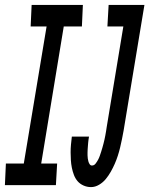

<svg xmlns="http://www.w3.org/2000/svg" viewBox="-55 -755 609 783"><path d="M316 8Q300 8 285.5 1.5Q271 -5 261.5 -16Q252 -27 246.5 -41.5Q241 -56 238 -71Q235 -86 234 -102Q233 -118 233 -134Q233 -150 234.5 -166Q236 -182 238 -198H308Q307 -192 306 -185.5Q305 -179 304.5 -172.5Q304 -166 303.5 -159.5Q303 -153 302.5 -146.5Q302 -140 302 -134Q302 -128 302 -121.5Q302 -115 303 -108.5Q304 -102 305.5 -96.5Q307 -91 310.5 -85.5Q314 -80 320 -80Q329 -80 335 -88Q341 -96 345 -103.5Q349 -111 352 -119.5Q355 -128 357.5 -136Q360 -144 362.5 -152.5Q365 -161 367 -169Q369 -177 371 -185.5Q373 -194 374.5 -202.5Q376 -211 377.5 -219.5Q379 -228 380 -236L448 -647H383L388 -735H534L449 -222Q446 -205 442.5 -188Q439 -171 435 -154Q431 -137 425.5 -120Q420 -103 413 -87Q406 -71 397 -55Q388 -39 376.5 -25Q365 -11 349 -1.5Q333 8 316 8ZM-35 0 -31 -88H42L135 -647H70L74 -735H283L279 -647H205L113 -88H178L173 0Z"/></svg>

Font: Iosevka SS04 Semibold Oblique
Style: Regular
Weight: 600
Italic angle: -9°
Monospace: yes
Designer: Belleve Invis
Foundry: Belleve Invis
Version: Version 19.0.0; ttfautohint (v1.8.4)